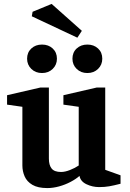

<svg xmlns="http://www.w3.org/2000/svg" viewBox="-20 -948 660 978"><path d="M221 10Q173 10 145 -6.5Q117 -23 105.5 -49.5Q94 -76 94 -105V-404L16 -415V-463L185 -502H229V-140Q229 -107 243 -89.5Q257 -72 291 -72Q311 -72 336.5 -82Q362 -92 381 -105V-404L303 -415V-463L472 -502H516V-83L594 -55V-12Q559 -3 536 1Q513 5 485 5Q451 5 420.5 -9.5Q390 -24 385 -52Q367 -36 339.5 -21.5Q312 -7 281 1.5Q250 10 221 10ZM194 -576Q161 -576 139.5 -597Q118 -618 118 -649Q118 -681 139.5 -701Q161 -721 194 -721Q227 -721 248.5 -701Q270 -681 270 -649Q270 -618 248.5 -597Q227 -576 194 -576ZM425 -576Q392 -576 370.5 -597Q349 -618 349 -649Q349 -681 370.5 -701Q392 -721 425 -721Q458 -721 479.5 -701Q501 -681 501 -649Q501 -618 479.5 -597Q458 -576 425 -576ZM374 -756 142 -865 146 -888 243 -928 397 -791Z"/></svg>

Font: Manuale
Style: Bold
Weight: 700
Version: Version 1.002